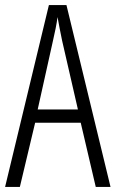

<svg xmlns="http://www.w3.org/2000/svg" viewBox="-20 -734 454 754"><path d="M356 0H414L241 -714H172L0 0H58L118 -252H297ZM224 -574 286 -304H128L188 -574C196 -609 202 -637 206 -667C211 -637 217 -609 224 -574Z"/></svg>

Font: Noto Sans Gujarati ExtraCondensed Light
Style: Regular
Weight: 300
Width: 2
Designer: Jelle Bosma - Monotype Design Team, Universal Thirst
Foundry: Monotype Imaging Inc.
Version: Version 2.106